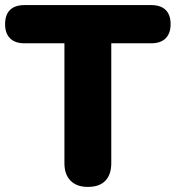

<svg xmlns="http://www.w3.org/2000/svg" viewBox="-23 -725 690 754"><path d="M322 9Q278 9 254 -15.5Q230 -40 230 -84V-555H73Q36 -555 16.5 -574.5Q-3 -594 -3 -630Q-3 -667 16.5 -686Q36 -705 73 -705H571Q608 -705 627.5 -686Q647 -667 647 -630Q647 -594 627.5 -574.5Q608 -555 571 -555H414V-84Q414 -40 391 -15.5Q368 9 322 9Z"/></svg>

Font: Nunito ExtraLight Black
Style: Regular
Weight: 900
Version: Version 3.602